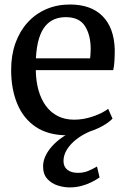

<svg xmlns="http://www.w3.org/2000/svg" viewBox="-20 -590 561 853"><path d="M278.2 11Q194.6 11 139.3 -26Q84 -63 56.8 -128.6Q29.5 -194.2 29.5 -279.4Q29.5 -345.3 48.8 -398.9Q68.1 -452.4 103.1 -490.6Q138 -528.8 185.8 -549.4Q233.6 -570 290.6 -570Q384 -570 435.3 -518.6Q486.7 -467.2 489.8 -370.6Q489.8 -340.5 488.4 -318.1Q487 -295.6 483 -278.4H139Q139.7 -230.1 150.9 -189.7Q162.2 -149.3 183.6 -119.9Q205 -90.5 236.6 -74.4Q268.2 -58.3 309.6 -58.3Q351.8 -58.3 394.7 -73.3Q437.6 -88.3 460.5 -106.6L479.9 -63Q462 -44.3 430.3 -27.5Q398.5 -10.6 358.9 0.2Q319.3 11 278.2 11ZM139.5 -330.9H380.3Q381.2 -337.9 381.8 -346.5Q382.4 -355.1 382.6 -362.7Q382.9 -370.4 382.9 -374.2Q382.5 -435 357.3 -474.4Q332.1 -513.8 272 -513.8Q245.1 -513.8 222.1 -504.6Q199.1 -495.3 181.4 -474.4Q163.8 -453.5 153 -418.2Q142.3 -383 139.5 -330.9ZM288.9 242.6Q263.7 242.6 236.4 234Q209.1 225.5 190.3 204.9Q171.4 184.3 171.4 149.2Q171.4 125.8 182.1 102.9Q192.8 80.1 211.4 59.5Q230 38.9 254.4 21.7Q278.7 4.6 306 -6.8L337.7 -10.8L381.2 -6.8Q347.1 7.5 320.2 28.2Q293.3 49 277.7 73.9Q262.1 98.7 262.1 125.3Q262.1 150.9 279.5 164.4Q296.9 177.9 326.1 177.9Q350.9 177.9 370.5 170Q390.1 162 411 149.8L422.4 198.2Q406.2 209.6 385.7 219.7Q365.1 229.8 341 236.2Q316.9 242.6 288.9 242.6Z"/></svg>

Font: Merriweather 7pt Light
Style: Regular
Weight: 300
Designer: Eben Sorkin
Foundry: Eben Sorkin
Version: Version 2.200;gftools[0.9.31]